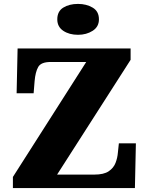

<svg xmlns="http://www.w3.org/2000/svg" viewBox="-20 -962 761 982"><path d="M46 0V-57L421 -645H239Q190 -645 175.5 -619.5Q161 -594 157 -547L152 -485H65L70 -714H648V-656L272 -69H462Q511 -69 536 -86Q561 -103 571 -129Q581 -155 583 -182L588 -229H675L670 0ZM379 -784Q334 -784 303.5 -804.5Q273 -825 273 -863Q273 -904 303.5 -923Q334 -942 379 -942Q422 -942 454 -923Q486 -904 486 -863Q486 -825 454 -804.5Q422 -784 379 -784Z"/></svg>

Font: Noto Serif Sinhala Black
Style: Regular
Weight: 900
Designer: Jelle Bosma - Monotype Design Team
Foundry: Monotype Imaging Inc.
Version: Version 2.007; ttfautohint (v1.8.4.7-5d5b)